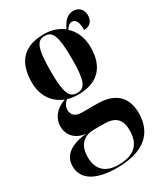

<svg xmlns="http://www.w3.org/2000/svg" viewBox="-201 -664 858 987"><g transform="rotate(-30 228.5 -170.0)"><path d="M194 236C356 236 431 164 431 47C431 -45 380 -101 269 -101H179C142 -101 121 -118 121 -149C121 -167 129 -184 147 -199C167 -193 189 -190 211 -190C332 -190 386 -261 386 -368C386 -427 366 -473 331 -504C343 -523 353 -531 367 -531C391 -531 401 -510 401 -463C441 -463 456 -489 456 -520C456 -550 437 -576 402 -576C359 -576 339 -542 324 -511C294 -535 256 -548 211 -548C90 -548 33 -484 33 -363C33 -281 76 -226 136 -203C75 -182 47 -138 47 -94C47 -47 78 -2 143 4C49 14 -1 51 -1 115C-1 193 69 236 194 236ZM209 -200C163 -200 146 -235 146 -363C146 -503 164 -538 209 -538C255 -538 273 -505 273 -364C273 -235 256 -200 209 -200ZM209 226C141 226 90 196 90 112C90 35 137 6 186 6H248C321 6 346 40 346 101C346 182 303 226 209 226Z"/></g></svg>

Font: Noto Serif Display ExtraCondensed
Style: Bold
Weight: 700
Width: 2
Designer: Monotype Design Team
Foundry: Monotype Imaging Inc.
Version: Version 2.009